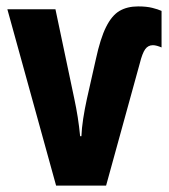

<svg xmlns="http://www.w3.org/2000/svg" viewBox="-20 -579 528 599"><path d="M411 -559Q437 -559 455 -554.5Q473 -550 484 -545V-431Q477 -434 470 -436Q463 -438 457 -438Q442 -438 433 -425.5Q424 -413 416 -381L311 0H155L3 -550H153L212 -270Q218 -242 222.5 -213.5Q227 -185 230 -154H234Q235 -179 239.5 -208.5Q244 -238 251 -270L279 -394Q293 -459 311 -495Q329 -531 353 -545Q377 -559 411 -559Z"/></svg>

Font: Noto Sans ExtraCondensed ExtraBold
Style: Regular
Weight: 800
Width: 2
Designer: Monotype Design Team
Foundry: Monotype Imaging Inc.
Version: Version 2.013; ttfautohint (v1.8.4.7-5d5b)